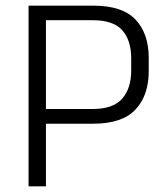

<svg xmlns="http://www.w3.org/2000/svg" viewBox="-20 -659 592 679"><path d="M121 -221.5V-273.5H307.5Q380 -273.5 412 -310Q444 -346.5 444 -409V-453Q444 -516 412.5 -551.8Q381 -587.5 309 -587.5H120V-639H310.5Q413 -639 459.5 -589.5Q506 -540 506 -454.5V-407.5Q506 -321.5 459 -271.5Q412 -221.5 309.5 -221.5ZM81 0V-639H142.5V-258.5V-230.5V0Z"/></svg>

Font: Anek Bangla Medium Light
Style: Regular
Weight: 300
Version: Version 1.003